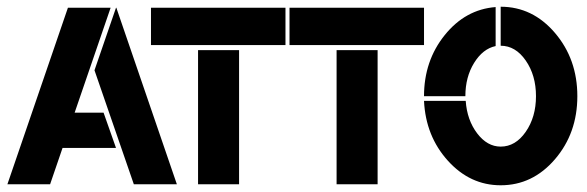

<svg xmlns="http://www.w3.org/2000/svg" viewBox="-20 -548 1746 571"><path d="M325 -525H326L506 0H378L261 -339ZM166 -108 129 0H2L182 -525H309L202 -213H288L325 -108Z M691 -399V0H569V-399ZM429 -414V-525H829V-414Z M1103 -399V0H981V-399ZM841 -414V-525H1241V-414Z M1454 -527V-411Q1416 -403 1390 -361Q1364 -319 1364 -262H1241Q1241 -367 1302.5 -443.5Q1364 -520 1454 -527ZM1469 -412V-528Q1564 -528 1630.5 -450Q1697 -372 1697 -262Q1697 -152 1630.5 -74.5Q1564 3 1469 3Q1378 3 1312 -70Q1246 -143 1241 -248H1365Q1369 -191 1399 -151.5Q1429 -112 1469 -112Q1513 -112 1543.5 -156Q1574 -200 1574 -262Q1574 -324 1543.5 -368Q1513 -412 1469 -412Z"/></svg>

Font: BroshK
Style: Medium
Weight: 500
Designer: gluk
Foundry: gluk
Version: Version 0.60